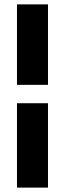

<svg xmlns="http://www.w3.org/2000/svg" viewBox="-20 -731 296 883"><path d="M200.7 -710.9V-340.8H58.1V-710.9ZM200.7 131.8H58.1V-256.3H200.7Z"/></svg>

Font: Mardoto Black
Style: Regular
Weight: 900
Designer: Christian Robertson, Vahan Hovhannisyan
Foundry: Google
Version: Version 1.000